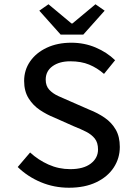

<svg xmlns="http://www.w3.org/2000/svg" viewBox="-20 -867 640 899"><path d="M303 12Q233 12 171 -14Q109 -40 63 -85L121 -153Q159 -118 207 -96.5Q255 -75 309 -75Q371 -75 405 -101Q439 -127 439 -167Q439 -199 424 -218Q409 -237 383.5 -250Q358 -263 325 -276L233 -317Q200 -330 167.5 -351.5Q135 -373 114 -406.5Q93 -440 93 -488Q93 -539 121 -579.5Q149 -620 199 -643.5Q249 -667 314 -667Q375 -667 428 -644.5Q481 -622 519 -585L467 -521Q435 -549 397.5 -564.5Q360 -580 309 -580Q258 -580 226 -557Q194 -534 194 -494Q194 -465 210.5 -447Q227 -429 253.5 -417Q280 -405 308 -393L397 -354Q438 -338 470.5 -315.5Q503 -293 522 -260Q541 -227 541 -179Q541 -126 512.5 -82.5Q484 -39 430.5 -13.5Q377 12 303 12ZM264 -705 164 -817 207 -847 315 -757H319L427 -847L470 -817L370 -705Z"/></svg>

Font: Source Code Pro ExtraLight Medium
Style: Regular
Weight: 500
Monospace: yes
Version: Version 1.018;hotconv 1.0.116;makeotfexe 2.5.65601